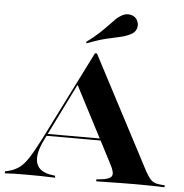

<svg xmlns="http://www.w3.org/2000/svg" viewBox="-72 -824 839 876"><g transform="rotate(5 347.5 -386.0)"><path d="M150 -172.6Q112.9 -100 125.8 -58.9Q138.7 -17.7 200.8 -10.5L212.1 -8.9V0Q174.2 -1.6 144.8 -2Q115.3 -2.4 81.5 -2.4Q52.4 -2.4 30.2 -2Q8.1 -1.6 -17.7 0V-8.9L-0.8 -12.9Q26.6 -20.2 46.8 -34.7Q66.9 -49.2 87.5 -80.6Q108.1 -112.1 137.1 -168.5L344.4 -581.5H353.2L623.4 -66.9Q634.7 -46.8 643.5 -35.1Q652.4 -23.4 664.1 -17.7Q675.8 -12.1 694.4 -10.5L713.7 -8.9V0Q700 -0.8 679.4 -1.2Q658.9 -1.6 634.3 -2Q609.7 -2.4 581.5 -2.4H580.6Q552.4 -2.4 526.6 -2Q500.8 -1.6 477.4 -1.2Q454 -0.8 434.7 -0.4Q415.3 0 400.8 0V-8.9L422.6 -11.3Q461.3 -15.3 470.2 -29.8Q479 -44.4 458.9 -82.3L275.8 -434.7L289.5 -454.8ZM151.6 -187.1 156.5 -196H446.8L451.6 -187.1ZM302.4 -623.4 299.2 -629Q333.9 -654.8 356.9 -676.2Q379.8 -697.6 395.2 -714.1Q410.5 -730.6 423.8 -743.5Q437.1 -756.5 454 -765.3Q471.8 -775 492.7 -770.2Q513.7 -765.3 522.6 -746.8Q531.5 -729 525.4 -710.5Q519.4 -691.9 499.2 -682.3Q476.6 -671 452 -665.7Q427.4 -660.5 392.3 -652.4Q357.3 -644.4 302.4 -623.4Z"/></g></svg>

Font: Playfair 144pt SemiExpanded ExtraBold
Style: Regular
Weight: 800
Width: 6
Designer: Claus Eggers Sørensen
Foundry: Claus Eggers Sørensen
Version: Version 2.203